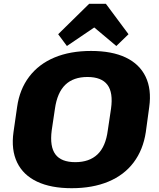

<svg xmlns="http://www.w3.org/2000/svg" viewBox="-20 -979 834 1010"><path d="M357 11Q248 11 175 -23.5Q102 -58 70 -124.5Q38 -191 51 -284L70 -416Q83 -509 133.5 -575.5Q184 -642 266.5 -676.5Q349 -711 459 -711Q569 -711 641.5 -676.5Q714 -642 746 -575.5Q778 -509 765 -416L747 -284Q733 -191 683 -124.5Q633 -58 550 -23.5Q467 11 357 11ZM376 -126Q450 -126 493 -167Q536 -208 547 -293L564 -407Q576 -492 545 -533Q514 -574 440 -574Q366 -574 323.5 -533Q281 -492 269 -407L252 -293Q241 -208 271.5 -167Q302 -126 376 -126ZM286 -799 449 -959H537L656 -799L592 -737L424 -878H540L332 -737Z"/></svg>

Font: Pathway Extreme 28pt ExtraBold
Style: Italic
Weight: 800
Italic angle: -8°
Designer: Eduardo Rodriguez Tunni
Foundry: Eduardo Rodriguez Tunni
Version: Version 1.001;gftools[0.9.26]